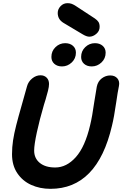

<svg xmlns="http://www.w3.org/2000/svg" viewBox="-20 -1193 774 1214"><path d="M299 1Q595 1 688 -398Q701 -450 715 -547Q724 -611 732 -649Q738 -679 722 -697.5Q706 -716 677 -716Q648 -716 623.5 -697.5Q599 -679 592 -645L576 -548Q563 -455 550 -402Q518 -265 459.5 -199.5Q401 -134 329 -134Q267 -134 231.5 -163Q196 -192 196 -241Q196 -278 213 -356.5Q230 -435 258 -531L268 -563Q277 -593 283.5 -619Q290 -645 290 -662Q290 -687 275 -702Q260 -717 236 -717Q208 -717 183.5 -697Q159 -677 151 -648Q149 -642 117 -527Q96 -454 82.5 -401Q69 -348 62.5 -305Q56 -262 56 -218Q56 -148 89 -98.5Q122 -49 177 -24Q232 1 299 1ZM560 -773Q595 -773 621.5 -798Q648 -823 648 -860Q648 -887 629 -903.5Q610 -920 580 -920Q545 -920 519 -895Q493 -870 493 -833Q493 -806 511.5 -789.5Q530 -773 560 -773ZM372 -773Q407 -773 433.5 -798Q460 -823 460 -860Q460 -887 441 -903.5Q422 -920 392 -920Q357 -920 331 -895Q305 -870 305 -833Q305 -806 323.5 -789.5Q342 -773 372 -773ZM545 -961Q568 -961 589 -979Q610 -997 610 -1023Q610 -1042 603 -1053.5Q596 -1065 580 -1076L461 -1154Q446 -1164 434 -1168.5Q422 -1173 407 -1173Q381 -1173 363 -1154Q345 -1135 345 -1111Q345 -1070 382 -1048L501 -977Q527 -961 545 -961Z"/></svg>

Font: Balsamiq Sans
Style: Bold Italic
Weight: 700
Italic angle: -12°
Designer: Michael Angeles
Foundry: Balsamiq SRL
Version: Version 1.020; ttfautohint (v1.8.4.7-5d5b);gftools[0.9.26]